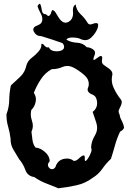

<svg xmlns="http://www.w3.org/2000/svg" viewBox="-20 -983 697 1025"><path d="M280.8 17.6Q250.5 5.9 220.2 -6.3Q190.4 -18.6 163.1 -37.6Q126.5 -43 115.2 -76.2Q103.5 -108.9 82 -133.3Q66.9 -158.2 51.3 -184.6Q36.6 -209 36.6 -238.3Q36.6 -238.3 36.6 -241.7Q32.7 -274.9 23.4 -307.1Q14.6 -336.9 14.6 -367.2Q14.6 -369.1 14.6 -373.5Q28.8 -410.2 29.3 -449.7Q29.8 -488.8 38.1 -526.9Q60.5 -548.8 87.4 -572.8Q113.8 -597.2 121.1 -634.3Q127.4 -656.7 147 -672.4Q167 -687.5 182.6 -704.6Q190.9 -713.4 196.3 -723.6Q201.7 -734.4 200.7 -747.6Q206.5 -753.4 216.8 -740.2Q227.5 -726.6 240.7 -730.5Q251 -709 281.7 -709Q312.5 -709 320.8 -725.1Q323.2 -731 321.8 -737.8Q320.8 -744.6 313.5 -752.9Q286.1 -762.2 257.8 -772Q229.5 -781.7 200.7 -790Q200.2 -790 199.7 -790Q173.8 -790 161.1 -813.5Q157.7 -819.8 157.7 -825.7Q157.7 -840.3 182.1 -848.1Q195.3 -853.5 200.7 -861.3Q206.1 -869.1 206.1 -879.9Q206.1 -896.5 195.3 -915Q184.6 -934.6 180.2 -950.7Q186.5 -960.4 189.9 -962.4Q190.9 -962.9 191.4 -962.9Q193.8 -962.9 195.3 -960.4Q199.7 -952.1 203.1 -929.2Q206.1 -906.7 225.1 -906.7Q225.6 -906.7 226.1 -906.7Q232.9 -898.9 237.3 -897.9Q241.7 -897 244.6 -900.4Q251.5 -907.7 255.4 -922.4Q258.8 -936.5 273.9 -920.4Q283.2 -906.2 293.9 -888.2Q305.2 -870.1 319.8 -863.8Q327.6 -860.8 336.9 -862.8Q346.2 -864.7 356.9 -874.5Q370.1 -888.7 370.1 -911.6Q370.1 -916 369.6 -920.4Q369.1 -924.8 369.1 -928.2Q369.1 -950.7 383.8 -959.5Q388.2 -928.2 409.2 -908.2Q430.2 -888.7 445.8 -864.3Q451.2 -852.5 461.9 -852.5Q466.3 -852.5 471.7 -854.5Q490.2 -861.8 499 -858.9Q502.9 -857.4 503.9 -851.6Q504.9 -846.2 501.5 -834Q492.2 -807.1 468.3 -783.7Q453.1 -768.6 434.6 -768.6Q424.3 -768.6 412.6 -773.4Q397.5 -782.2 369.1 -782.7Q367.2 -782.7 365.2 -782.7Q340.3 -782.7 334.5 -771Q360.4 -756.3 391.1 -754.9Q422.4 -753.9 442.9 -731Q463.4 -730 478.5 -717.8Q487.3 -710.9 487.3 -700.2Q487.3 -691.9 481.9 -681.2Q478.5 -671.4 478.5 -667.5Q478.5 -663.6 481 -663.1Q485.8 -662.6 498.5 -673.3Q511.7 -684.1 519.5 -684.1Q522.9 -684.1 524.9 -679.7Q526.4 -675.8 524.9 -665Q523.9 -660.6 523.9 -656.7Q523.9 -642.6 535.6 -635.3Q549.8 -626 563.5 -615.7Q570.8 -609.9 575.7 -602.5Q580.6 -595.7 580.1 -585Q576.7 -571.3 576.7 -558.6Q576.7 -536.1 586.4 -515.1Q601.6 -481.4 623.5 -454.1Q629.9 -446.8 629.9 -439.9Q630.4 -433.1 627.9 -425.8Q623.5 -413.6 616.2 -399.9Q613.3 -394.5 613.3 -388.2Q613.3 -379.4 619.1 -369.6Q619.6 -360.4 623.5 -351.6Q627.4 -342.8 631.8 -334.5Q639.6 -319.3 641.6 -305.7Q642.1 -304.2 642.1 -303.2Q641.6 -291 621.1 -280.3Q604.5 -245.6 594.2 -208.5Q584 -171.4 572.3 -135.3Q546.4 -110.8 525.9 -81.5Q505.4 -52.2 474.1 -33.2Q435.1 -3.9 387.2 6.3Q339.4 17.1 292 22Q290.5 21.5 287.6 21Q285.2 20 280.8 17.6ZM279.8 -102.1Q293.5 -129.9 323.2 -135.3Q331.1 -136.7 337.9 -136.7Q358.4 -136.7 373.5 -124Q375 -124 376.5 -124Q387.7 -124 401.4 -137.2Q417 -152.3 425.8 -153.3Q429.7 -153.8 431.6 -149.4Q433.6 -145.5 432.6 -134.3Q432.1 -128.4 433.1 -126Q434.1 -123.5 436 -123.5Q443.8 -124.5 459 -153.3Q468.8 -172.4 468.8 -184.1Q468.8 -189.9 466.3 -194.3Q467.3 -228 486.3 -259.3Q498.5 -279.3 498.5 -300.8Q498.5 -313 494.6 -325.7Q490.2 -340.8 484.9 -355.5Q479.5 -370.6 474.6 -385.7Q493.2 -399.4 497.6 -420.9Q498.5 -426.8 498.5 -432.6Q498.5 -447.8 491.7 -462.4Q485.8 -473.1 472.7 -478.5Q459 -483.4 452.1 -492.2Q448.2 -496.6 447.8 -503.4Q447.3 -510.3 452.1 -520.5Q454.1 -527.8 454.1 -535.2Q454.1 -562 429.2 -583Q397.9 -609.9 369.6 -623.5Q354 -630.9 338.9 -630.9Q325.2 -630.9 312.5 -625Q286.1 -613.8 258.8 -613.8Q258.8 -613.8 256.3 -613.8Q220.2 -594.2 197.8 -559.1Q174.8 -524.4 160.6 -487.3Q171.9 -470.2 171.9 -452.1Q171.9 -445.8 170.4 -439.5Q165.5 -414.1 147 -395.5Q144.5 -384.8 144.5 -373.5Q144.5 -355 150.9 -336.9Q155.3 -324.2 155.3 -312Q155.3 -295.9 147.9 -279.8Q149.9 -259.8 153.3 -235.8Q156.7 -211.4 169.4 -195.3Q195.8 -193.4 220.2 -171.4Q245.1 -149.9 245.6 -122.1Q235.8 -111.3 235.8 -102.1Q235.8 -95.7 240.2 -89.8Q251.5 -75.2 265.6 -81.5Q270 -83.5 273.9 -88.4Q277.8 -93.3 279.8 -102.1Z"/></svg>

Font: Brazier Flame
Style: Regular
Weight: 400
Designer: Walter E Stewart
Version: 0.1